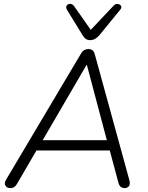

<svg xmlns="http://www.w3.org/2000/svg" viewBox="-20 -964 762 990"><path d="M34 6Q17 6 8.5 -6Q0 -18 11 -37L399 -690Q411 -711 436 -711Q461 -711 468 -687L646 -39Q653 -15 645 -4.5Q637 6 623 6Q597 6 590 -24L546 -188H168L67 -15Q55 6 34 6ZM426 -629 200 -241H531L428 -629ZM445 -757Q431 -757 421.5 -764Q412 -771 405 -784L325 -914Q318 -927 324 -935.5Q330 -944 342 -944Q354 -944 363 -931L448 -810L566 -935Q576 -945 587.5 -943.5Q599 -942 604 -933.5Q609 -925 600 -914L493 -783Q471 -757 445 -757Z"/></svg>

Font: Nunito Light
Style: Italic
Weight: 300
Italic angle: -9°
Designer: Vernon Adams
Foundry: Vernon Adams
Version: Version 3.601; ttfautohint (v1.8.2.53-6de2)